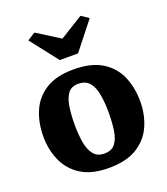

<svg xmlns="http://www.w3.org/2000/svg" viewBox="-137 -834 817 940"><g transform="rotate(-20 271.5 -364.0)"><path d="M269 10Q180 10 125 -25Q70 -60 44.5 -118Q19 -176 19 -244Q19 -316 44 -374.5Q69 -433 124 -468Q179 -503 269 -503Q362 -503 418 -468Q474 -433 499 -374.5Q524 -316 524 -244Q524 -176 498.5 -118Q473 -60 417 -25Q361 10 269 10ZM273 -64Q311 -64 329.5 -88.5Q348 -113 354 -154Q360 -195 360 -246Q360 -299 352.5 -340.5Q345 -382 325 -405.5Q305 -429 267 -429Q232 -429 214 -405.5Q196 -382 189.5 -340.5Q183 -299 183 -246Q183 -195 190 -154Q197 -113 216.5 -88.5Q236 -64 273 -64ZM223 -569 111 -712 152 -738 271 -663 392 -738 431 -712 318 -569Z"/></g></svg>

Font: Manuale ExtraBold
Style: Regular
Weight: 800
Version: Version 1.002